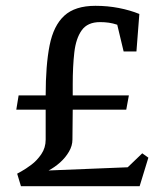

<svg xmlns="http://www.w3.org/2000/svg" viewBox="-20 -640 553 660"><path d="M52 0 39 -43Q39 -43 53.5 -51Q68 -59 87.5 -73.5Q107 -88 122 -110Q137 -132 137 -160V-263H36L44 -312H137Q137 -416 150.5 -484Q164 -552 201 -586Q238 -620 308 -620Q350 -620 388.5 -612.5Q427 -605 459 -592L449 -463H405L383 -555Q368 -560 354 -562Q340 -564 324 -564Q281 -564 261 -536Q241 -508 235.5 -460Q230 -412 230 -350V-312H423L414 -263H230L229 -160Q229 -139 217 -118.5Q205 -98 186.5 -81.5Q168 -65 147 -54L419 -65L469 -113L490 -98L460 0Z"/></svg>

Font: Manuale Medium
Style: Regular
Weight: 500
Designer: Eduardo Tunni / Pablo Cosgaya
Foundry: Eduardo Tunni / Pablo Cosgaya
Version: Version 1.002